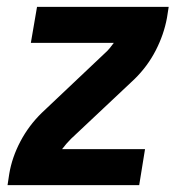

<svg xmlns="http://www.w3.org/2000/svg" viewBox="-20 -540 540 560"><path d="M2 0 7 -33Q15 -81 39.5 -127.5Q64 -174 102 -211L286 -385Q294 -392 300 -399.5Q306 -407 312 -415H70L88 -520H472L467 -488Q458 -439 434 -392.5Q410 -346 372 -309L187 -135Q180 -128 173.5 -120.5Q167 -113 161 -105H403L386 0Z"/></svg>

Font: Iosevka Term Curly Extrabold
Style: Italic
Weight: 800
Italic angle: -9°
Designer: Belleve Invis
Foundry: Belleve Invis
Version: Version 32.3.0